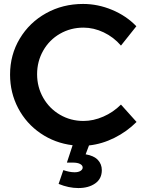

<svg xmlns="http://www.w3.org/2000/svg" viewBox="-20 -729 736 973"><path d="M431 8 414 53Q456 60 476 81.5Q496 103 496 133Q496 177 462.5 200.5Q429 224 377 224Q328 224 277 203L301 133Q332 144 358 144Q377 144 388 137Q399 130 399 120Q399 109 386 102Q373 95 349 95H319L348 7Q258 -4 185.5 -53.5Q113 -103 72 -181Q31 -259 31 -351Q31 -451 80 -533Q129 -615 213.5 -662Q298 -709 401 -709Q476 -709 548 -679Q620 -649 671 -596L593 -498Q556 -541 505.5 -565Q455 -589 403 -589Q338 -589 284 -558Q230 -527 199 -472.5Q168 -418 168 -353Q168 -288 199 -233.5Q230 -179 284 -147.5Q338 -116 403 -116Q453 -116 503.5 -138Q554 -160 593 -199L672 -111Q623 -62 560 -30.5Q497 1 431 8Z"/></svg>

Font: Montserrat arm2 Medium
Style: Regular
Weight: 500
Designer: Julieta Ulanovsky
Foundry: Julieta Ulanovsky
Version: Version 6.000